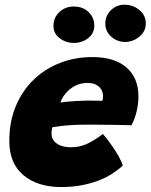

<svg xmlns="http://www.w3.org/2000/svg" viewBox="-20 -768 623 794"><path d="M487.5 -83Q468 -65 443 -49Q418 -33 386.5 -21Q355 -9 316.8 -1.8Q278.5 5.5 232.5 5.5Q136 5.5 77.2 -43.2Q18.5 -92 18.5 -185Q18.5 -264.5 45 -328.2Q71.5 -392 118.2 -437.5Q165 -483 227.5 -507.5Q290 -532 362.5 -532Q453 -532 502.8 -489.2Q552.5 -446.5 552.5 -368.5Q552.5 -339 545 -307.2Q537.5 -275.5 523.5 -250Q516 -250.5 490.2 -251Q464.5 -251.5 432.2 -251.8Q400 -252 372.5 -252.5Q345 -253 334 -252.5Q307 -252.5 280.5 -251Q254 -249.5 232.5 -247Q211 -244.5 197 -242Q193 -232 193 -216.5Q193 -197.5 203.8 -184.5Q214.5 -171.5 232.8 -165.2Q251 -159 273.5 -159Q292.5 -159 309.2 -162.8Q326 -166.5 341.8 -174Q357.5 -181.5 373.2 -191.5Q389 -201.5 405.5 -214Q408 -211.5 419.2 -197.5Q430.5 -183.5 444.5 -163.2Q458.5 -143 470.8 -121.5Q483 -100 487.5 -83ZM230 -344Q241 -346 257.2 -347.5Q273.5 -349 294.2 -350.2Q315 -351.5 339.5 -352Q353.5 -352 366.8 -351.8Q380 -351.5 389.8 -351.5Q399.5 -351.5 403.5 -351Q405 -356 405.5 -361.5Q406 -367 406 -372.5Q405.5 -387 398 -399Q390.5 -411 376.5 -418Q362.5 -425 341.5 -425Q313 -425 289.5 -412.5Q266 -400 250.8 -381.2Q235.5 -362.5 230 -344ZM285 -590.5Q252.5 -590.5 226.8 -610Q201 -629.5 201 -661Q201 -695 225.5 -718Q250 -741 284.5 -741Q323 -741 346.5 -718Q370 -695 370 -661.5Q370 -630.5 345 -610.5Q320 -590.5 285 -590.5ZM497.5 -594.5Q464.5 -594.5 440 -616.5Q415.5 -638.5 415.5 -670.5Q415.5 -703 438.8 -725.8Q462 -748.5 494 -748.5Q530 -748.5 556.5 -726.5Q583 -704.5 583 -671Q583 -648 570.2 -631Q557.5 -614 538 -604.2Q518.5 -594.5 497.5 -594.5Z"/></svg>

Font: Grandstander Thin ExtraBold
Style: Italic
Weight: 800
Italic angle: -15°
Version: Version 1.200